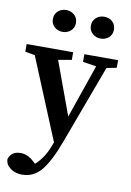

<svg xmlns="http://www.w3.org/2000/svg" viewBox="-105 -764 726 1065"><g transform="rotate(10 258.0 -231.0)"><path d="M394 -579Q368 -579 348.5 -596Q329 -613 329 -640Q329 -668 348 -685Q367 -702 394 -702Q422 -702 440.5 -685Q459 -668 459 -640Q459 -613 440.5 -596Q422 -579 394 -579ZM115 -640Q115 -668 134 -685Q153 -702 180 -702Q207 -702 226 -685Q245 -668 245 -640Q245 -613 226 -596Q207 -579 180 -579Q153 -579 134 -596Q115 -613 115 -640ZM511 -478V-435L455 -424L291 18Q247 137 203.5 188.5Q160 240 96 240Q57 240 29.5 219.5Q2 199 2 168Q17 123 69 123Q110 123 148 160L157 168Q209 122 236 43L240 33L51 -425L-4 -435V-478H258V-435L183 -422L293 -122L397 -423L321 -435V-478Z"/></g></svg>

Font: TypoPRO Source Serif Pro
Style: Regular
Weight: 600
Designer: Frank Grießhammer
Foundry: Adobe Systems Incorporated
Version: Version 1.017;PS 1.0;hotconv 1.0.79;makeotf.lib2.5.61930